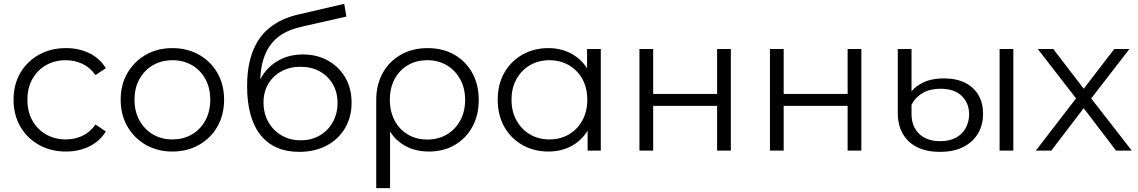

<svg xmlns="http://www.w3.org/2000/svg" viewBox="-20 -779 5888 993"><path d="M321.1 4.7Q243 4.7 181.5 -29.7Q120.1 -64 85.1 -124.4Q50.1 -184.8 50.1 -263Q50.1 -341.7 85.1 -401.8Q120.1 -461.9 181.5 -496.1Q243 -530.2 321.1 -530.2Q387.9 -530.2 441.7 -504.1Q495.6 -478 527.5 -426.4L473.8 -390.4Q446.7 -429.7 406.8 -448.6Q366.9 -467.6 320.5 -467.6Q263.7 -467.6 218.7 -442.2Q173.6 -416.8 147.6 -370.8Q121.7 -324.8 121.7 -263Q121.7 -201.2 147.6 -155.2Q173.6 -109.2 218.7 -83.5Q263.7 -57.9 320.5 -57.9Q366.9 -57.9 406.8 -76.8Q446.7 -95.7 473.8 -135.1L527.5 -99.1Q495.6 -48.1 441.7 -21.7Q387.9 4.7 321.1 4.7Z M871.5 4.7Q794.7 4.7 734.4 -29.7Q674.1 -64 639.1 -124.7Q604.1 -185.5 604.1 -263.1Q604.1 -341.7 639.2 -401.6Q674.3 -461.5 734.4 -495.9Q794.4 -530.2 871.5 -530.2Q948.6 -530.2 1009.2 -495.9Q1069.9 -461.6 1104.4 -401.7Q1139 -341.9 1139 -263.1Q1139 -185.3 1104.5 -124.6Q1070 -64 1009.2 -29.7Q948.4 4.7 871.5 4.7ZM871.5 -57.9Q927.9 -57.9 972.2 -83.5Q1016.5 -109.2 1041.9 -155.7Q1067.4 -202.2 1067.4 -263Q1067.4 -324.8 1041.9 -370.8Q1016.5 -416.8 972.2 -442.2Q927.9 -467.6 871.8 -467.6Q815.7 -467.6 771.7 -442.2Q727.6 -416.8 701.6 -370.8Q675.7 -324.8 675.7 -263Q675.7 -202.2 701.6 -155.7Q727.6 -109.2 771.6 -83.5Q815.7 -57.9 871.5 -57.9Z M1526.7 6.4Q1462.9 6.4 1413.3 -15Q1363.8 -36.3 1329 -78.9Q1294.2 -121.5 1276.1 -185Q1258 -248.5 1258 -332.8Q1258 -407.6 1272 -464.3Q1286 -521 1310.8 -562.2Q1335.5 -603.4 1369.5 -631.5Q1403.4 -659.7 1442.6 -677.4Q1481.9 -695 1524.4 -704.4L1760.3 -759.2L1771.6 -693.3L1550.2 -643.2Q1528.6 -638.4 1499.2 -629.4Q1469.8 -620.3 1439.3 -602.2Q1408.9 -584.1 1383.1 -552.3Q1357.3 -520.5 1341.4 -469.8Q1325.6 -419 1325.6 -344.5Q1325.6 -328 1326.6 -318.4Q1327.7 -308.8 1329.2 -298.6Q1330.7 -288.4 1332 -268.4L1301.3 -293.6Q1312.1 -354.8 1345.8 -400.6Q1379.6 -446.4 1431.1 -471.9Q1482.7 -497.4 1546.2 -497.4Q1619.3 -497.4 1676.2 -465.7Q1733.1 -433.9 1765.8 -377.7Q1798.4 -321.5 1798.4 -248.2Q1798.4 -174.8 1764.9 -117.1Q1731.4 -59.5 1670.2 -26.5Q1608.9 6.4 1526.7 6.4ZM1535.4 -53.4Q1591.2 -53.4 1634.3 -78.7Q1677.3 -104.1 1701.5 -147.9Q1725.7 -191.7 1725.7 -246.5Q1725.7 -301.3 1701.5 -343.4Q1677.3 -385.4 1634.3 -409.5Q1591.2 -433.6 1534.3 -433.6Q1478.5 -433.6 1435.1 -410.1Q1391.8 -386.5 1367.3 -344.8Q1342.8 -303 1342.8 -248.2Q1342.8 -193.4 1367.6 -149Q1392.3 -104.6 1435.7 -79Q1479 -53.4 1535.4 -53.4Z M1925.8 194V-261.4Q1925.8 -341.2 1959.5 -401.6Q1993.2 -462.1 2053.3 -496.1Q2113.3 -530.2 2191.5 -530.2Q2270.2 -530.2 2329.7 -496.2Q2389.3 -462.2 2422.6 -401.8Q2456 -341.4 2456 -262Q2456 -183.6 2423.2 -123.4Q2390.4 -63.3 2332.3 -29.3Q2274.2 4.7 2198.3 4.7Q2114.2 4.7 2054.5 -37.9Q1994.8 -80.4 1970.1 -157.5L1997.4 -168.1V194ZM2189.7 -57.4Q2247.1 -57.4 2291.1 -83.5Q2335.2 -109.7 2360.4 -155.9Q2385.6 -202.2 2385.6 -262Q2385.6 -322.2 2360.4 -368.5Q2335.2 -414.8 2291.1 -441.2Q2247.1 -467.6 2189.7 -467.6Q2132.9 -467.6 2089 -441.7Q2045.2 -415.8 2020.7 -369.8Q1996.3 -323.8 1996.3 -263Q1996.3 -202.7 2020.7 -156.2Q2045.2 -109.7 2089 -83.5Q2132.9 -57.4 2189.7 -57.4Z M2816.4 4.7Q2741.4 4.7 2681.9 -29.1Q2622.3 -62.9 2588.2 -123.2Q2554.1 -183.6 2554.1 -263Q2554.1 -342.8 2588.2 -402.7Q2622.3 -462.6 2681.9 -496.4Q2741.4 -530.2 2816.4 -530.2Q2884.6 -530.2 2939.4 -499Q2994.3 -467.7 3026.8 -408.4Q3059.3 -349 3059.3 -263Q3059.3 -177.9 3027.4 -117.8Q2995.4 -57.8 2940.6 -26.5Q2885.7 4.7 2816.4 4.7ZM2821.5 -57.9Q2877.3 -57.9 2921.6 -83.5Q2965.9 -109.2 2991.6 -155.7Q3017.4 -202.2 3017.4 -263Q3017.4 -324.8 2991.6 -370.8Q2965.9 -416.8 2921.6 -442.2Q2877.3 -467.6 2821.5 -467.6Q2765.7 -467.6 2721.6 -442.2Q2677.6 -416.8 2651.6 -370.8Q2625.6 -324.8 2625.6 -263Q2625.6 -202.2 2651.6 -155.7Q2677.6 -109.2 2721.6 -83.5Q2765.7 -57.9 2821.5 -57.9ZM3019.1 0V-158.3L3026.2 -264L3016.2 -369.7V-525.5H3087.2V0Z M3287.1 0V-525.5H3358.1V-293.2H3688.8V-525.5H3759.8V0H3688.8V-231.6H3358.1V0Z M3962.1 0V-525.5H4033.1V-293.2H4363.8V-525.5H4434.8V0H4363.8V-231.6H4033.1V0Z M4841.2 6.4Q4737.8 6.4 4680.5 -47.4Q4623.3 -101.1 4623.3 -193.8V-525.5H4694.3V-306.5Q4715.6 -333.9 4757.9 -353.8Q4800.3 -373.6 4861.4 -373.6Q4926.4 -373.6 4971.7 -350.7Q5017.1 -327.7 5040.7 -286.8Q5064.3 -245.9 5064.3 -190.8Q5064.3 -133.4 5038.2 -89Q5012.1 -44.5 4962.5 -19Q4912.9 6.4 4841.2 6.4ZM4842.7 -48.9Q4893 -48.9 4926 -67.9Q4959 -86.9 4975.6 -118.9Q4992.2 -150.9 4992.2 -188.1Q4992.2 -244.9 4954.4 -282.5Q4916.5 -320 4842.8 -320Q4790.1 -320 4752 -298Q4713.9 -275.9 4694.3 -237.1V-188.5Q4694.3 -125.6 4733.5 -87.2Q4772.7 -48.9 4842.7 -48.9ZM5149.8 0V-525.5H5220.8V0Z M5337.1 0 5559.4 -288.4 5558.4 -253.1 5347.4 -525.5H5427.4L5600.2 -300.2L5570.1 -300.8L5742.9 -525.5H5821.3L5608.3 -250.2L5609.3 -288.3L5833.5 0H5752L5569.3 -239.6L5597.5 -236.2L5417.1 0Z"/></svg>

Font: Montserrat Alternates Thin
Style: Regular
Weight: 100
Designer: Julieta Ulanovsky
Foundry: Julieta Ulanovsky
Version: Version 9.000